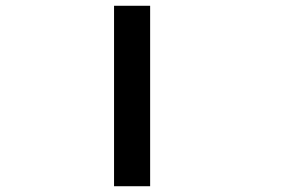

<svg xmlns="http://www.w3.org/2000/svg" viewBox="-20 -645 1040 665"><path d="M375 -625H500V0H375Z"/></svg>

Font: Pixel Operator Mono 8
Style: Regular
Weight: 400
Monospace: yes
Designer: Jayvee Enaguas (HarvettFox96)
Foundry: The Grandoplex Project
Version: Version 1.5.0 (October 25, 2015)